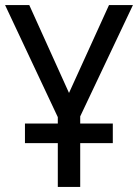

<svg xmlns="http://www.w3.org/2000/svg" viewBox="-20 -734 542 754"><path d="M207 0V-172H78V-249H207V-274L0 -714H95L251 -369L408 -714H502L295 -277V-249H423V-172H295V0Z"/></svg>

Font: Noto Sans SemiCondensed
Style: Regular
Weight: 400
Width: 4
Designer: Monotype Design Team
Foundry: Monotype Imaging Inc.
Version: Version 2.013; ttfautohint (v1.8.4.7-5d5b)